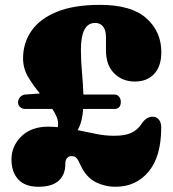

<svg xmlns="http://www.w3.org/2000/svg" viewBox="-20 -734 695 770"><path d="M26 -94Q26 -148.5 65.8 -187.2Q105.5 -226 173 -226Q192 -226 212 -224Q213 -230.5 213 -237Q213 -252 206.5 -267Q200 -282 190 -297H82.5Q69.5 -297 61 -304.2Q52.5 -311.5 52.5 -323.5Q52.5 -336.5 61.2 -345.2Q70 -354 82 -355L140 -359Q114.5 -389.5 93.5 -424.2Q72.5 -459 72.5 -500Q72.5 -561.5 106 -610Q139.5 -658.5 207.8 -686.5Q276 -714.5 381 -714.5Q507 -714.5 567 -660.8Q627 -607 627 -525Q627 -468.5 598.5 -437.8Q570 -407 521 -407Q471 -407 438 -439.8Q405 -472.5 405 -531.5V-584.5Q405 -613.5 393.2 -627.8Q381.5 -642 361.5 -642Q304.5 -642 304.5 -534.5Q304.5 -489.5 308.8 -443.5Q313 -397.5 314.5 -355H438.5Q450 -355 457.2 -346.5Q464.5 -338 464.5 -326Q464.5 -297 438.5 -297H313.5Q312 -273 306.8 -251.8Q301.5 -230.5 291.5 -212Q329.5 -204.5 365.2 -197Q401 -189.5 438 -189.5Q481 -189.5 506 -201Q531 -212.5 546.5 -235.5Q566 -266 592 -266Q607 -266 616.8 -254.8Q626.5 -243.5 626.5 -222.5Q626.5 -106.5 576 -45.8Q525.5 15 443.5 15Q400.5 15 362.8 -4.2Q325 -23.5 302.5 -72.5Q294.5 -91.5 287.2 -99.8Q280 -108 266 -108Q256.5 -108 249.2 -100.5Q242 -93 242 -76.5Q242 -33 215 -9Q188 15 134 15Q80.5 15 53.2 -14.5Q26 -44 26 -94Z"/></svg>

Font: Fraunces 72pt S100 Black
Style: Regular
Weight: 900
Version: Version 1.000; ttfautohint (v1.8.3)